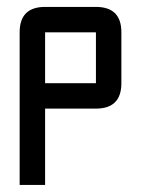

<svg xmlns="http://www.w3.org/2000/svg" viewBox="-20 -618 406 553"><path d="M109.9 -598.1H256.3Q329.6 -598.1 329.6 -524.9V-378.4Q329.6 -305.2 256.3 -305.2H109.9V-85.4H36.6V-524.9Q36.6 -598.1 109.9 -598.1ZM256.3 -524.9H109.9V-378.4H256.3Z"/></svg>

Font: BabelStone Khitan Seal Glyphs
Style: Regular
Weight: 400
Designer: Andrew West
Foundry: BabelStone
Version: Version 1.004